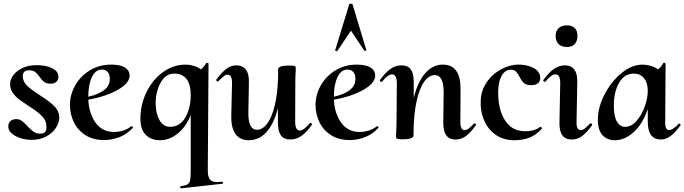

<svg xmlns="http://www.w3.org/2000/svg" viewBox="-20 -751 3728 1046"><path d="M25 -61Q25 -81 37 -91.5Q49 -102 68 -102Q86 -102 99 -92.5Q112 -83 129 -64Q149 -43 163.5 -33Q178 -23 199 -23Q218 -23 225.5 -31.5Q233 -40 233 -59Q233 -95 208 -119.5Q183 -144 134 -175Q100 -197 81 -212Q62 -227 48.5 -247Q35 -267 35 -293Q35 -318 53 -342Q71 -366 103.5 -381Q136 -396 178 -396Q231 -396 264 -379.5Q297 -363 298 -336Q300 -317 287.5 -306Q275 -295 258 -295Q234 -295 221.5 -304Q209 -313 196 -332Q183 -350 171.5 -359Q160 -368 138 -368Q120 -368 112 -359Q104 -350 104 -337Q104 -306 128 -283.5Q152 -261 199 -231Q251 -198 277 -171.5Q303 -145 303 -108Q302 -81 284 -53.5Q266 -26 232 -7.5Q198 11 152 11Q103 11 64.5 -10Q26 -31 25 -61Z M697 -63Q700 -63 703 -60Q706 -57 704 -55Q672 -20 631 -4Q590 12 547 12Q487 12 445 -15Q403 -42 382 -86Q361 -130 361 -180Q361 -234 389 -284.5Q417 -335 468.5 -367Q520 -399 587 -399Q632 -399 657.5 -385Q683 -371 686 -345Q690 -301 624 -263Q558 -225 461 -208Q465 -131 501.5 -81.5Q538 -32 601 -32Q625 -32 650 -39.5Q675 -47 695 -63ZM461 -224Q582 -252 578 -324Q578 -346 566.5 -359Q555 -372 535 -372Q500 -372 480.5 -330.5Q461 -289 461 -224Z M1190 239Q1194 239 1195 244Q1196 249 1192 250L967 275Q963 276 962 269.5Q961 263 965 263Q991 260 1001.5 253.5Q1012 247 1015.5 232.5Q1019 218 1019 185V-124Q993 -59 947.5 -23Q902 13 851 13Q804 13 774.5 -16Q745 -45 745 -103Q745 -182 778.5 -250Q812 -318 868.5 -358.5Q925 -399 991 -399Q1012 -399 1034.5 -392.5Q1057 -386 1075 -373Q1092 -387 1103 -407Q1103 -409 1106 -409Q1110 -409 1113.5 -407.5Q1117 -406 1116 -404L1112 178Q1112 212 1123.5 226.5Q1135 241 1165 241Q1171 241 1189 239ZM1019 -232Q1019 -350 929 -350Q882 -350 855 -300.5Q828 -251 828 -188Q828 -135 848.5 -97.5Q869 -60 906 -60Q960 -60 989.5 -111Q1019 -162 1019 -232Z M1671 -81Q1675 -81 1678.5 -77.5Q1682 -74 1679 -71Q1648 -28 1620.5 -9.5Q1593 9 1562 9Q1527 9 1511 -12.5Q1495 -34 1494 -77V-162Q1473 -78 1432.5 -32.5Q1392 13 1336 13Q1288 13 1263.5 -20Q1239 -53 1240 -119L1244 -297Q1245 -344 1220 -344Q1210 -344 1199.5 -336Q1189 -328 1170 -309Q1168 -307 1167 -307Q1163 -307 1160 -310.5Q1157 -314 1158 -317Q1189 -358 1213.5 -376.5Q1238 -395 1268 -395Q1302 -395 1320 -371Q1338 -347 1336 -297L1333 -138Q1332 -44 1380 -44Q1410 -44 1435.5 -77.5Q1461 -111 1477 -177Q1493 -243 1495 -334V-374Q1495 -383 1510 -388.5Q1525 -394 1554 -394Q1588 -394 1591 -386V-363Q1589 -335 1589 -312L1588 -89Q1588 -40 1613 -40Q1635 -40 1668 -80Q1669 -81 1671 -81Z M2035 -63Q2038 -63 2041 -60Q2044 -57 2042 -55Q2010 -20 1969 -4Q1928 12 1885 12Q1825 12 1783 -15Q1741 -42 1720 -86Q1699 -130 1699 -180Q1699 -234 1727 -284.5Q1755 -335 1806.5 -367Q1858 -399 1925 -399Q1970 -399 1995.5 -385Q2021 -371 2024 -345Q2028 -301 1962 -263Q1896 -225 1799 -208Q1803 -131 1839.5 -81.5Q1876 -32 1939 -32Q1963 -32 1988 -39.5Q2013 -47 2033 -63ZM1799 -224Q1920 -252 1916 -324Q1916 -346 1904.5 -359Q1893 -372 1873 -372Q1838 -372 1818.5 -330.5Q1799 -289 1799 -224ZM1976 -477Q1977 -475 1971 -474.5Q1965 -474 1964 -476L1892 -584L1818 -474Q1816 -472 1814 -472Q1811 -472 1808.5 -473.5Q1806 -475 1806 -477L1882 -726Q1883 -731 1892 -731Q1900 -731 1901 -726Z M2565 -79Q2569 -79 2572 -75.5Q2575 -72 2573 -69Q2543 -28 2518 -9.5Q2493 9 2462 9Q2426 9 2410 -15.5Q2394 -40 2395 -89L2397 -248Q2397 -342 2349 -342Q2317 -342 2291 -306Q2265 -270 2249.5 -199.5Q2234 -129 2233 -32V-12Q2233 -3 2218.5 2.5Q2204 8 2175 8Q2140 8 2138 0V-23Q2140 -51 2140 -74L2142 -297Q2142 -346 2116 -346Q2094 -346 2061 -306Q2060 -305 2058 -305Q2054 -305 2051 -308.5Q2048 -312 2050 -315Q2080 -357 2108 -376Q2136 -395 2167 -395Q2202 -395 2217.5 -373.5Q2233 -352 2234 -309V-217Q2255 -304 2296 -351.5Q2337 -399 2393 -399Q2489 -399 2489 -267L2488 -89Q2487 -42 2511 -42Q2522 -42 2533.5 -51Q2545 -60 2561 -77Z M2599 -202Q2600 -255 2630 -300.5Q2660 -346 2708 -372.5Q2756 -399 2806 -399Q2849 -399 2884 -382Q2919 -365 2923 -332Q2925 -311 2912.5 -299Q2900 -287 2874 -287Q2847 -287 2834 -299Q2821 -311 2811 -332Q2801 -351 2791 -361Q2781 -371 2763 -371Q2731 -371 2712.5 -337Q2694 -303 2694 -246Q2694 -154 2731.5 -95Q2769 -36 2841 -36Q2893 -36 2923 -60H2924Q2927 -60 2930.5 -56.5Q2934 -53 2932 -50Q2901 -15 2864 -1Q2827 13 2784 13Q2721 13 2678.5 -18Q2636 -49 2616 -98.5Q2596 -148 2599 -202Z M3028 -89 3032 -297Q3033 -346 3006 -346Q2984 -346 2951 -306Q2950 -305 2948 -305Q2945 -305 2941.5 -308.5Q2938 -312 2940 -315Q2970 -357 2998.5 -376Q3027 -395 3057 -395Q3125 -395 3125 -309L3121 -89Q3119 -42 3144 -42Q3154 -42 3164.5 -50Q3175 -58 3194 -77Q3196 -79 3198 -79Q3202 -79 3204.5 -75.5Q3207 -72 3206 -69Q3176 -28 3151 -9.5Q3126 9 3095 9Q3059 9 3042.5 -15.5Q3026 -40 3028 -89ZM3007 -556Q3007 -582 3023.5 -597.5Q3040 -613 3068 -613Q3096 -613 3111 -598Q3126 -583 3126 -556Q3126 -527 3111 -511Q3096 -495 3068 -495Q3039 -495 3023 -511Q3007 -527 3007 -556Z M3680 -78Q3683 -78 3686 -74.5Q3689 -71 3688 -69Q3660 -30 3634 -10.5Q3608 9 3581 9Q3545 9 3527 -15Q3509 -39 3509 -89V-157Q3482 -77 3433 -32Q3384 13 3329 13Q3288 13 3262.5 -14.5Q3237 -42 3237 -99Q3237 -165 3273 -235.5Q3309 -306 3365.5 -352.5Q3422 -399 3481 -399Q3502 -399 3524.5 -392.5Q3547 -386 3565 -373Q3584 -388 3593 -407Q3595 -409 3597 -409Q3600 -409 3603.5 -407Q3607 -405 3606 -404L3604 -89Q3603 -66 3608.5 -54Q3614 -42 3625 -42Q3635 -42 3649 -51.5Q3663 -61 3677 -77Q3678 -78 3680 -78ZM3509 -256Q3509 -300 3488.5 -325Q3468 -350 3433 -350Q3382 -350 3353 -300.5Q3324 -251 3324 -172Q3325 -113 3342 -86.5Q3359 -60 3386 -60Q3419 -60 3447.5 -92Q3476 -124 3492.5 -170.5Q3509 -217 3509 -256Z"/></svg>

Font: Cormorant Upright
Style: Bold
Weight: 700
Designer: Christian Thalmann (Catharsis Fonts)
Foundry: Catharsis Fonts
Version: Version 3.302